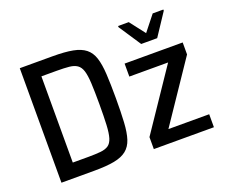

<svg xmlns="http://www.w3.org/2000/svg" viewBox="-118 -903 1273 1084"><g transform="rotate(-20 518.5 -361.0)"><path d="M79 0V-688H276Q350 -688 397 -679Q444 -670 471.5 -648Q499 -626 511.5 -587.5Q524 -549 527.5 -489Q531 -429 531 -344Q531 -259 527.5 -199Q524 -139 511.5 -100.5Q499 -62 471.5 -40Q444 -18 397 -9Q350 0 276 0ZM178 -85H269Q315 -85 345 -88Q375 -91 392.5 -103Q410 -115 418.5 -142.5Q427 -170 429.5 -219Q432 -268 432 -344Q432 -420 429.5 -469Q427 -518 418.5 -545Q410 -572 392 -584.5Q374 -597 344.5 -600Q315 -603 269 -603H178ZM634 0V-72L877 -432H644V-510H993V-438L750 -78H995V0ZM770 -582 682 -715V-722H746L817 -630L890 -722H954V-715L866 -582Z"/></g></svg>

Font: Saira SemiCondensed Medium
Style: Regular
Weight: 500
Width: 4
Designer: Hector Gatti with collaboration of the Omnibus-Type team
Foundry: Omnibus-Type
Version: Version 1.101